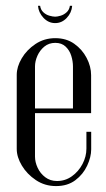

<svg xmlns="http://www.w3.org/2000/svg" viewBox="-20 -630 362 655"><path d="M37.1 -374.8Q37.1 -402.1 54.1 -431Q71.1 -459.9 100.9 -479.8Q130.8 -499.8 168.6 -499.8Q206.4 -499.8 233.4 -480.6Q260.5 -461.4 275.6 -432.3Q290.8 -403.2 290.8 -373.6V-244H228.9V-403.4Q228.9 -421.1 223.1 -439.7Q217.4 -458.2 203.9 -471Q190.5 -483.8 168.6 -483.8Q146.8 -483.8 131.2 -471Q115.8 -458.2 107.6 -439.7Q99.4 -421.1 99.4 -403.4V-95.6Q99.4 -77 108.4 -57.6Q117.4 -38.2 134.4 -25.4Q151.4 -12.5 174.4 -12.5Q202.9 -12.5 225.4 -28.8Q248 -45 261.4 -70.4Q274.8 -95.8 274.8 -123.1V-180.4H291.1V-120.6Q291.1 -94.2 277.3 -64.7Q263.5 -35.1 237 -15.2Q210.5 4.8 171.2 4.8Q132.8 4.8 102.4 -15.6Q72 -36 54.6 -65.1Q37.1 -94.2 37.1 -122ZM68.6 -244V-260H278.2V-244ZM218.4 -610.1H226.2Q224.4 -586.4 207.6 -568.8Q190.9 -551.2 168.2 -551.2Q145.4 -551.2 128.4 -569.1Q111.5 -587 109.6 -610.1H116.9Q118.8 -596.5 127.9 -588.1Q137 -579.6 148.7 -576.4Q160.4 -573.1 168.2 -573.1Q175.5 -573.1 186.7 -576.4Q197.9 -579.6 207.2 -588.1Q216.5 -596.5 218.4 -610.1Z"/></svg>

Font: Emberly Black
Style: Regular
Weight: 900
Designer: Rajesh Rajput
Foundry: Rajesh Rajput
Version: Version 1.000